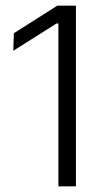

<svg xmlns="http://www.w3.org/2000/svg" viewBox="-20 -659 368 679"><path d="M186.5 0V-576H180L27 -479.5L29 -541.5L182.5 -639H248.5V0Z"/></svg>

Font: Anek Odia Light
Style: Regular
Weight: 300
Designer: Yesha Goshar & Mahesh Sahu (Odia), Yesha Goshar (Latin)
Foundry: Ek Type
Version: Version 1.003